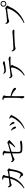

<svg xmlns="http://www.w3.org/2000/svg" viewBox="3016 -3882 919 6990"><g transform="rotate(-90 3475.0 -386.5)"><path d="M601.4 -2.1Q589 -2.1 581.6 -9Q574.3 -16 570.2 -32.4Q565.4 -50.9 552.9 -64.5Q540.3 -78 519.9 -92.7Q499.4 -107.4 470.9 -128.1L482.7 -147.4Q504 -138 526.7 -127.8Q549.3 -117.7 567.7 -109.6Q586.2 -101.6 596 -98.5Q615.8 -92.1 626.1 -93.9Q636.4 -95.6 647 -108.4Q666.1 -132 682.3 -172.2Q698.4 -212.4 711 -260Q723.6 -307.6 732.3 -354.3Q741 -400.9 745.8 -438.5Q750.5 -476 750.5 -495Q750.5 -506.4 738.8 -506.4Q717 -506.4 685.8 -503.8Q654.6 -501.2 621 -496.7Q587.3 -492.2 556.7 -488Q526.1 -483.8 503.6 -480.4Q481 -476.8 449.7 -471.7Q418.5 -466.6 386.8 -460.5Q355.1 -454.3 329.1 -449.3Q303.1 -444.3 290.8 -441.4Q268 -436 258.6 -428Q249.2 -420 233.9 -420Q220.8 -420 204.9 -433Q188.9 -446.1 176.4 -463.3Q164 -480.6 159.9 -491.9Q154.3 -506.4 153.7 -523Q153.1 -539.7 154.2 -555.2L173.9 -559.8Q184.4 -539.7 197 -519.2Q209.5 -498.7 230.4 -498.7Q245.2 -498.7 279.6 -502Q314 -505.2 360.4 -510.3Q406.8 -515.4 457.8 -521.6Q508.8 -527.8 558.2 -533.7Q607.6 -539.6 648.2 -545.1Q688.9 -550.6 712.2 -553Q726.2 -555 734.2 -560.7Q742.1 -566.5 748.8 -572.2Q755.4 -577.9 763.5 -577.9Q771.2 -577.9 784.6 -570.6Q798 -563.2 811.1 -551.7Q824.2 -540.2 833.5 -528.9Q842.8 -517.6 842.8 -509.7Q842.8 -499.4 836.7 -494.5Q830.5 -489.5 823.2 -483.4Q816 -477.2 813.8 -462.5Q806 -410.3 796.7 -359.3Q787.3 -308.3 774.7 -259.5Q762.1 -210.7 745.2 -165Q728.2 -119.3 705.8 -77.7Q694 -54 675.8 -36.8Q657.6 -19.5 638.4 -10.8Q619.2 -2.1 601.4 -2.1ZM111.6 24.3Q206.2 -42.7 269.3 -111.1Q332.3 -179.5 372.6 -245.8Q412.9 -312.2 436.7 -373.8Q460.5 -435.5 474.7 -489.1Q480.3 -507.5 485.9 -535Q491.4 -562.5 496.3 -592.9Q501.2 -623.2 504.4 -648.9Q507.7 -674.5 507.7 -687.7Q508.4 -702.4 505.1 -708.7Q501.7 -715.1 489.5 -719.7Q476.5 -725.2 458.3 -728.2Q440.2 -731.3 426.3 -733.6L426.1 -754.8Q442 -758.7 462.8 -763.2Q483.6 -767.7 498.2 -766.9Q512.7 -766.9 530.6 -760.5Q548.6 -754 565.1 -745Q581.6 -735.9 592.2 -725.2Q602.8 -714.5 602.8 -705.3Q602.8 -694.4 597 -688Q591.3 -681.7 584.1 -672.8Q576.8 -663.8 573 -645Q569.8 -627.6 564.6 -600Q559.4 -572.4 552.9 -543.1Q546.5 -513.7 540 -490.3Q531 -455.1 514.5 -405.2Q498.1 -355.3 469.3 -297Q440.5 -238.6 395.3 -178Q350.1 -117.4 284.5 -60.6Q219 -3.7 128.1 44.2Z M1603.9 -30.1Q1525.8 -30.1 1477.9 -37.8Q1430 -45.6 1408.3 -75.5Q1386.5 -105.4 1385 -170.6Q1384.2 -210.6 1384.7 -259Q1385.2 -307.3 1386.5 -353.2Q1387.8 -399.1 1388.5 -431.3Q1389.3 -463.5 1390.2 -499.6Q1391.1 -535.6 1391.4 -570.7Q1391.7 -605.7 1391.9 -634.5Q1392.1 -663.2 1390.9 -680Q1389.7 -699.4 1368.2 -705.9Q1346.7 -712.5 1310.2 -717.8L1309.2 -737.2Q1329.2 -743.7 1348.5 -746.9Q1367.8 -750 1383.1 -750Q1401.3 -750 1425 -739.5Q1448.8 -728.9 1466.2 -715.3Q1483.7 -701.6 1483.7 -689.7Q1483.7 -678.2 1478.8 -669.5Q1473.9 -660.7 1468.3 -650.4Q1462.8 -640.1 1460.4 -625Q1457.4 -603 1454.2 -562.4Q1451 -521.8 1448.3 -471.3Q1445.6 -420.8 1443.2 -367.8Q1440.9 -314.7 1440.1 -267Q1439.3 -219.4 1440.1 -184.3Q1440.9 -153.7 1445 -135.4Q1449.1 -117 1462 -108Q1474.8 -99 1501.6 -96.4Q1528.4 -93.8 1574 -93.8Q1643.3 -93.8 1684.9 -99.4Q1726.5 -104.9 1748.9 -110.4Q1771.2 -115.9 1782.1 -115.9Q1795.7 -115.9 1811.4 -111.9Q1827.2 -107.9 1838.3 -99.7Q1849.4 -91.5 1849.4 -77.8Q1849.4 -64.4 1836.1 -57.3Q1822.7 -50.2 1802.7 -46.6Q1780.3 -42.8 1746.1 -38.7Q1711.9 -34.7 1674.8 -32.4Q1637.6 -30.1 1603.9 -30.1ZM1604.6 -304.9Q1652.2 -353.4 1692.2 -404.2Q1732.2 -455.1 1754.8 -495.5Q1760.4 -505.3 1757.5 -510Q1754.5 -514.7 1743.5 -512.7Q1725 -509.7 1692.1 -501.1Q1659.3 -492.5 1620.1 -480.5Q1581 -468.5 1540.9 -455.5Q1500.7 -442.5 1465.9 -431.3Q1431.1 -420.1 1408.5 -411.9Q1383.7 -403.9 1352.1 -392.8Q1320.4 -381.7 1288.9 -370.4Q1257.5 -359 1233.2 -348.2Q1215.7 -340.2 1206.5 -333.2Q1197.3 -326.3 1189.6 -322Q1181.8 -317.8 1167.5 -317.8Q1156.8 -317.8 1137.5 -329.5Q1118.2 -341.1 1101.1 -357.1Q1084 -373.1 1077.4 -386.8Q1072.5 -397.1 1071.5 -411.4Q1070.4 -425.7 1070.8 -440L1087.3 -445.6Q1102 -423.5 1115.8 -409.7Q1129.7 -396 1148.2 -396Q1162.6 -396 1195.2 -403.4Q1227.8 -410.8 1267.6 -422Q1307.4 -433.1 1344.2 -444.3Q1381 -455.5 1404 -462.3Q1433.2 -471.1 1475.8 -483.5Q1518.4 -495.9 1564.6 -508.8Q1610.9 -521.7 1652.1 -533Q1693.4 -544.3 1719.7 -551.8Q1741.2 -558.3 1750.5 -568.2Q1759.7 -578.1 1770.6 -578.1Q1782.1 -578.1 1798.5 -569.6Q1814.9 -561 1830.8 -548.3Q1846.8 -535.6 1857.5 -522.4Q1868.3 -509.2 1868.3 -499.7Q1868.3 -489.4 1860 -483.2Q1851.8 -476.9 1839.8 -470.8Q1827.8 -464.7 1816.5 -452.9Q1795.8 -432.4 1765.4 -403.6Q1735 -374.8 1698.5 -345Q1662.1 -315.1 1621.6 -288Z M2282.5 31.9Q2361.9 -9.7 2427.4 -62.3Q2492.9 -114.9 2543.1 -171.7Q2593.3 -228.6 2628.3 -281.1Q2663.3 -333.6 2680.9 -375.8Q2698.4 -418 2698.4 -440.4Q2698.4 -452.2 2686.4 -462.2Q2674.4 -472.1 2645.1 -483.9L2649.9 -499.5Q2660.3 -499.5 2672.7 -500.1Q2685.2 -500.8 2697.4 -498.6Q2711.5 -496.4 2726.1 -488.2Q2740.6 -480 2753.6 -468.4Q2766.6 -456.8 2774.3 -445.2Q2782.1 -433.6 2782.1 -424.3Q2782.1 -412.3 2771.9 -403.1Q2761.7 -393.8 2753.5 -376.8Q2725.8 -316.5 2684.4 -255.2Q2642.9 -193.8 2586.5 -137.1Q2530 -80.4 2457.3 -32.5Q2384.5 15.5 2294.2 49.7ZM2328.8 -261.4Q2313.3 -261.4 2304.9 -273.4Q2296.4 -285.5 2289.3 -306.5Q2282.2 -327.6 2267.9 -354Q2256.4 -379.5 2242.9 -400.5Q2229.4 -421.4 2214.6 -438.6L2227.4 -450.4Q2247.4 -439.9 2265.9 -425.6Q2284.3 -411.2 2297.3 -398.9Q2328.2 -373 2343.9 -346.9Q2359.7 -320.9 2359.7 -296.7Q2359.7 -281.2 2352 -271.3Q2344.3 -261.4 2328.8 -261.4ZM2497.4 -319.1Q2482.3 -319.1 2474.8 -331.5Q2467.4 -343.9 2461.2 -364.5Q2455 -385.2 2442.8 -409.3Q2436.2 -422.7 2427.8 -437.1Q2419.4 -451.5 2410.2 -465.5Q2401 -479.6 2390.6 -491.3L2402.5 -501.7Q2425 -490.2 2442.8 -477.4Q2460.6 -464.6 2477.1 -448.9Q2500.9 -428.6 2515.7 -404.5Q2530.4 -380.4 2530.4 -353.4Q2530.4 -336.8 2520.7 -327.9Q2510.9 -319.1 2497.4 -319.1Z M3440.1 38.8Q3424.1 38.8 3412.9 23.7Q3401.7 8.6 3395.8 -12.2Q3389.9 -32.9 3389.9 -49.9Q3389.9 -66.4 3394.9 -83Q3399.9 -99.5 3403.1 -128.2Q3406.1 -156.2 3407.7 -197.4Q3409.3 -238.7 3410 -284.3Q3410.6 -330 3410.7 -371.8Q3410.8 -413.7 3410.8 -442.2Q3410.8 -472.6 3410.6 -506.3Q3410.3 -540.1 3410 -572.9Q3409.7 -605.6 3408.8 -634.1Q3407.9 -662.7 3405.5 -681Q3403.4 -704.7 3385.1 -712.6Q3366.9 -720.6 3327.5 -725.2L3326.5 -746.1Q3345.5 -750.4 3360.9 -754.1Q3376.2 -757.8 3389.6 -757.8Q3405.6 -757.8 3424.2 -751.6Q3442.8 -745.3 3460.3 -736.1Q3477.8 -726.8 3488.7 -716.4Q3499.6 -705.9 3499.6 -696.6Q3499.6 -686.7 3495 -680.3Q3490.5 -673.8 3485.5 -665.2Q3480.5 -656.7 3478 -639.8Q3475 -613.5 3473.3 -578.6Q3471.6 -543.6 3471 -508.4Q3470.4 -473.3 3470.2 -444.7Q3470 -423.7 3469.5 -382.3Q3469 -340.9 3469.1 -289.4Q3469.2 -237.9 3469.1 -185.8Q3469 -133.6 3469.3 -90.4Q3469.7 -57.3 3470.8 -34.7Q3471.9 -12.2 3471.9 0.8Q3471.9 20.5 3464.1 29.7Q3456.4 38.8 3440.1 38.8ZM3740.9 -262.8Q3729.1 -262.8 3719.5 -268.7Q3709.9 -274.7 3699.3 -285.7Q3688.8 -296.7 3674 -311.6Q3659.2 -326.5 3636.7 -343.2Q3601.3 -368.2 3557.5 -390.6Q3513.7 -412.9 3458.8 -432.6V-465.9Q3533.7 -450.5 3603.9 -424.9Q3674 -399.3 3716.9 -372.3Q3739.9 -357.4 3756.6 -338.9Q3773.4 -320.4 3773.4 -297.5Q3773.4 -284.1 3765.1 -273.4Q3756.7 -262.8 3740.9 -262.8Z M4216.1 32.9Q4288.3 -14.3 4339.4 -67.5Q4390.4 -120.8 4424.7 -173.9Q4458.9 -227 4478.2 -273.6Q4497.5 -320.2 4505.3 -355.2Q4513 -390.2 4513 -406.1Q4513 -421.1 4504.6 -434.8Q4496.3 -448.6 4475.7 -466.5L4519.2 -475.2Q4537 -466.2 4557.9 -454.4Q4578.8 -442.5 4594.1 -429.3Q4609.3 -416 4609.3 -403.8Q4609.3 -394.5 4602.9 -388Q4596.5 -381.6 4588.3 -373.4Q4580.2 -365.1 4574.7 -350.2Q4561.4 -310.9 4540.1 -261.4Q4518.8 -211.9 4481.9 -158Q4445 -104.1 4385.4 -50Q4325.9 4.1 4236 53.6ZM4209.9 -392.2Q4198.8 -392.2 4181.9 -402.7Q4165.1 -413.3 4150.7 -429.1Q4136.4 -445 4131.2 -459.1Q4126.7 -468.7 4125.7 -480.4Q4124.7 -492.2 4124.4 -508L4141.5 -515.2Q4155.6 -495 4171.3 -478.3Q4187 -461.6 4205.7 -461.6Q4226.5 -461.6 4266.8 -465.8Q4307.2 -470 4360.7 -476.3Q4414.2 -482.6 4474.5 -489.9Q4534.8 -497.2 4595.7 -504.3Q4656.6 -511.5 4711.7 -516.2Q4747.1 -519.5 4766.3 -523.7Q4785.5 -527.9 4795.6 -531Q4805.7 -534.1 4813.4 -534.1Q4834.1 -534.1 4856.5 -527.3Q4878.9 -520.6 4895.2 -509.1Q4911.5 -497.6 4911.5 -483.1Q4911.5 -471 4905.6 -464.4Q4899.7 -457.7 4883 -457.7Q4871.1 -457.7 4844 -461.1Q4816.8 -464.4 4780.1 -464.4Q4744.4 -464.4 4678.5 -461.6Q4612.5 -458.8 4538.4 -451.2Q4492.5 -446.6 4441.4 -439.4Q4390.2 -432.2 4349 -424.8Q4307.7 -417.4 4289.7 -412.5Q4266.8 -406.7 4246.9 -399.8Q4227 -393 4209.9 -392.2ZM4391.3 -631.6Q4353.5 -631.6 4328.6 -652.7Q4303.8 -673.7 4278.9 -712.6L4294 -725.9Q4322.9 -704.7 4344.4 -695.8Q4365.9 -686.9 4390.9 -686.9Q4421.4 -686.9 4453.5 -690.1Q4485.5 -693.3 4515.8 -699.1Q4546.2 -704.8 4571.3 -709.8Q4601.4 -716.8 4617.6 -723.2Q4633.9 -729.6 4643.9 -734.3Q4653.9 -739 4663.6 -739Q4696.5 -739 4718.5 -728.5Q4740.4 -718 4740.4 -699.6Q4740.4 -688.9 4730.7 -681.7Q4721 -674.6 4697 -670.2Q4668.6 -665.3 4629.7 -658.4Q4590.7 -651.5 4548.1 -645.7Q4505.5 -639.8 4465.1 -635.7Q4424.6 -631.6 4391.3 -631.6Z M5198.6 -278Q5185.1 -278 5166.6 -291.7Q5148.2 -305.5 5132.6 -324.9Q5117 -344.2 5110 -361.1Q5104.5 -375.4 5103 -388.7Q5101.4 -402.1 5100.7 -416.5L5121.2 -423.1Q5131.9 -406.1 5142.4 -391.1Q5152.8 -376.1 5166.6 -366.9Q5180.3 -357.7 5200.6 -357.7Q5223.3 -357.7 5264.2 -359.2Q5305.1 -360.7 5355.8 -363.5Q5406.6 -366.3 5459.4 -369.3Q5512.2 -372.3 5559.7 -375.3Q5607.3 -378.3 5641 -380.8Q5674.6 -383.3 5686.1 -383.5Q5736.1 -386.9 5762 -390.4Q5787.8 -394 5806.6 -394Q5826 -394 5845.5 -388.7Q5864.9 -383.4 5877.5 -373.7Q5890.2 -363.9 5890.2 -349.8Q5890.2 -336.4 5880.9 -328.8Q5871.7 -321.1 5846.2 -321.1Q5819.9 -321.1 5790.6 -322.2Q5761.2 -323.3 5715.3 -323.3Q5696.6 -323.3 5655.6 -321.8Q5614.5 -320.3 5562.4 -317.4Q5510.2 -314.5 5457.9 -311.1Q5405.5 -307.7 5362.1 -304.7Q5318.7 -301.7 5296.5 -298.9Q5268.3 -295.7 5252.2 -290.8Q5236 -285.8 5224.6 -281.9Q5213.3 -278 5198.6 -278Z M6131.1 21.6Q6239 -32.2 6326.7 -98.5Q6414.3 -164.7 6481.6 -240.7Q6548.8 -316.7 6594.5 -399.6Q6640.1 -482.4 6663.2 -570.1Q6666.6 -582 6662.6 -584.5Q6658.7 -587 6650.7 -587Q6640.2 -587 6611.9 -583.9Q6583.6 -580.8 6544.9 -575.9Q6506.2 -570.9 6463.8 -565.1Q6421.4 -559.3 6381.7 -553.4Q6341.9 -547.5 6311.2 -542.2Q6280.5 -536.8 6266.5 -533.6Q6245.7 -529.6 6229.5 -519.7Q6213.3 -509.8 6198.2 -509.8Q6183.3 -509.8 6164.9 -522.8Q6146.5 -535.8 6131.4 -552.7Q6116.4 -569.7 6111.4 -582.2Q6107.2 -593.3 6104.8 -606Q6102.4 -618.7 6101.1 -639.2L6120.2 -646.6Q6132.5 -628.6 6149.9 -609.7Q6167.3 -590.9 6193.7 -590.9Q6208 -590.9 6240.8 -593.2Q6273.6 -595.4 6317.6 -599.6Q6361.6 -603.8 6408.5 -609Q6455.3 -614.2 6498.3 -619Q6541.3 -623.8 6572.8 -628.2Q6604.4 -632.6 6616 -634.8Q6629.1 -637.6 6636.7 -642.4Q6644.2 -647.2 6650.5 -651.3Q6656.7 -655.4 6664.8 -655.4Q6676.3 -655.4 6693.6 -646.3Q6710.8 -637.2 6727.9 -623.2Q6744.9 -609.2 6756.5 -594.5Q6768.1 -579.9 6768.1 -569.6Q6768.1 -559.1 6760.3 -550.6Q6752.5 -542 6742.5 -531.8Q6732.6 -521.6 6725.1 -504.8Q6673 -380.1 6593.9 -276.5Q6514.8 -172.9 6404.2 -92.4Q6293.7 -12 6145.8 44.4ZM6832.3 -614.6Q6788.4 -614.6 6757.4 -645.6Q6726.4 -676.7 6726.4 -720.5Q6726.4 -764.4 6757.4 -795Q6788.4 -825.6 6832.3 -825.6Q6876.1 -825.6 6906.7 -795Q6937.4 -764.4 6937.4 -720.5Q6937.4 -676.7 6906.7 -645.6Q6876.1 -614.6 6832.3 -614.6ZM6832.3 -647.8Q6862.1 -647.8 6883.1 -669Q6904.2 -690.1 6904.2 -720.5Q6904.2 -750.3 6883.1 -771.4Q6862.1 -792.5 6832.3 -792.5Q6801.9 -792.5 6780.7 -771.4Q6759.5 -750.3 6759.5 -720.5Q6759.5 -690.1 6780.7 -669Q6801.9 -647.8 6832.3 -647.8Z"/></g></svg>

Font: Noto Serif HK ExtraLight
Style: Regular
Weight: 200
Designer: Ryoko NISHIZUKA 西塚涼子 (kana & ideographs); Frank Grießhammer (Latin, Greek & Cyrillic); Wenlong ZHANG 张文龙 (bopomofo); San
Foundry: Adobe
Version: Version 2.002-H1;hotconv 1.1.0;makeotfexe 2.6.0